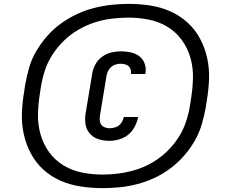

<svg xmlns="http://www.w3.org/2000/svg" viewBox="-20 -836 1192 991"><path d="M508 135Q553 135 598 130.5Q643 126 687.5 114.5Q732 103 775.5 83Q819 63 857.5 34.5Q896 6 928 -30Q960 -66 984 -107.5Q1008 -149 1021 -193Q1034 -237 1042 -281L1047 -315Q1057 -372 1059 -428Q1061 -484 1049 -537.5Q1037 -591 1012 -637.5Q987 -684 948 -719.5Q909 -755 860 -777Q811 -799 755.5 -807.5Q700 -816 644 -816Q600 -816 554.5 -811Q509 -806 464.5 -794.5Q420 -783 377 -763Q334 -743 294.5 -714.5Q255 -686 223.5 -650Q192 -614 167.5 -572.5Q143 -531 130.5 -487Q118 -443 110 -399L105 -365Q95 -309 93 -252.5Q91 -196 103 -142.5Q115 -89 140 -42.5Q165 4 204 39.5Q243 75 292 96.5Q341 118 396.5 126.5Q452 135 508 135ZM510 65Q455 65 403 54.5Q351 44 307.5 17.5Q264 -9 234 -50Q204 -91 189.5 -141.5Q175 -192 176 -245.5Q177 -299 186 -354L191 -387Q198 -430 212 -473Q226 -516 251.5 -555Q277 -594 310.5 -626.5Q344 -659 384.5 -682.5Q425 -706 468 -720Q511 -734 555 -739.5Q599 -745 643 -745Q697 -745 749 -734.5Q801 -724 844.5 -697.5Q888 -671 918 -630Q948 -589 962.5 -539Q977 -489 976 -435Q975 -381 966 -327L961 -293Q954 -250 940 -207.5Q926 -165 900.5 -125.5Q875 -86 841 -53.5Q807 -21 767 2.5Q727 26 683.5 39.5Q640 53 596.5 59Q553 65 510 65ZM546 -109Q579 -109 612.5 -123Q646 -137 666.5 -167.5Q687 -198 693 -232H619Q616 -216 605.5 -201Q595 -186 578.5 -180Q562 -174 546 -174Q529 -174 514.5 -182Q500 -190 496.5 -206.5Q493 -223 496 -240L530 -446Q533 -463 543 -478Q553 -493 569.5 -500Q586 -507 603 -507Q618 -507 631.5 -502Q645 -497 651.5 -484Q658 -471 656 -456L655 -454H730L731 -459Q735 -484 726.5 -508Q718 -532 698 -546.5Q678 -561 653.5 -566Q629 -571 603 -571Q579 -571 554 -565Q529 -559 507 -543Q485 -527 472.5 -504Q460 -481 456 -456L422 -251Q417 -222 421.5 -194Q426 -166 444.5 -145.5Q463 -125 490 -117Q517 -109 546 -109Z"/></svg>

Font: Iosevka Sparkle SmBdObl
Style: Regular
Weight: 600
Italic angle: -9°
Designer: Belleve Invis
Foundry: Belleve Invis
Version: Version 4.5.0; ttfautohint (v1.8.3)